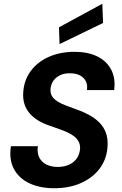

<svg xmlns="http://www.w3.org/2000/svg" viewBox="-20 -987 646 1019"><path d="M268 12Q192 12 136.5 -14Q81 -40 54 -90Q27 -140 38 -211H181Q176 -178 187.5 -153Q199 -128 225 -114.5Q251 -101 286 -101Q321 -101 347.5 -113.5Q374 -126 388.5 -147.5Q403 -169 405 -199Q406 -219 397.5 -235Q389 -251 374 -263Q359 -275 338 -284.5Q317 -294 293 -302.5Q269 -311 243 -320Q172 -344 136 -387Q100 -430 103 -492Q106 -559 142 -608.5Q178 -658 238.5 -685Q299 -712 376 -712Q446 -712 495.5 -688Q545 -664 569.5 -618.5Q594 -573 586 -509H441Q446 -536 435.5 -556Q425 -576 404 -587Q383 -598 353 -598Q323 -599 299.5 -588Q276 -577 263 -558Q250 -539 248 -513Q247 -494 254 -480.5Q261 -467 274 -456.5Q287 -446 305.5 -437.5Q324 -429 346 -421Q368 -413 392 -404Q426 -392 455.5 -375.5Q485 -359 507.5 -336.5Q530 -314 541.5 -283.5Q553 -253 551 -214Q548 -147 512 -96.5Q476 -46 413 -17Q350 12 268 12ZM296 -753 293 -842 523 -967 527 -865Z"/></svg>

Font: DM Sans
Style: Bold Italic
Weight: 700
Italic angle: -10°
Designer: Colophon Foundry, Jonny Pinhorn
Foundry: Colophon Foundry
Version: Version 4.004;gftools[0.9.30]